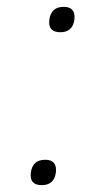

<svg xmlns="http://www.w3.org/2000/svg" viewBox="-20 -530 297 560"><path d="M124 -473Q129 -510 166 -510Q201 -510 197 -473Q192 -436 156 -436Q119 -436 124 -473ZM70 -27Q75 -64 112 -64Q147 -64 143 -27Q138 10 102 10Q65 10 70 -27Z"/></svg>

Font: Haskoy ExtraLight
Style: Italic
Weight: 200
Designer: Ertekin Erdin
Foundry: Ertekin Erdin
Version: Version 2.000; ttfautohint (v1.8.4.7-5d5b)